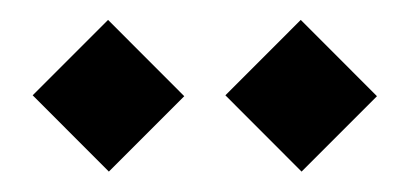

<svg xmlns="http://www.w3.org/2000/svg" viewBox="-20 -604 412 191"><path d="M280 -433.3 204.2 -509.2 279.2 -584.2 355 -508.3ZM88.3 -433.3 12.5 -509.2 87.5 -584.2 163.3 -508.3Z"/></svg>

Font: Manufacturing Consent
Style: Regular
Weight: 400
Version: Version 3.000; ttfautohint (v1.8.4.7-5d5b)